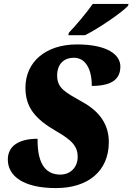

<svg xmlns="http://www.w3.org/2000/svg" viewBox="-20 -951 677 981"><path d="M329 -771H414C487 -807 605 -889 634 -921L637 -931H454C424 -888 368 -821 332 -784ZM266 10C429 10 536 -76 536 -225C536 -310 494 -379 401 -430C316 -479 272 -498 272 -565C272 -627 310 -656 357 -656C429 -656 450 -575 449 -512C553 -512 595 -548 595 -611C595 -672 528 -724 373 -724C214 -724 110 -635 110 -503C110 -404 158 -344 267 -281C353 -232 377 -200 377 -148C377 -102 345 -59 288 -59C222 -59 170 -102 172 -242C79 -242 20 -207 20 -136C20 -51 100 10 266 10Z"/></svg>

Font: Noto Serif SemiCondensed Black
Style: Italic
Weight: 900
Width: 4
Italic angle: -12°
Designer: Monotype Design Team
Foundry: Monotype Imaging Inc.
Version: Version 2.014